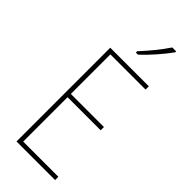

<svg xmlns="http://www.w3.org/2000/svg" viewBox="-301 -993 1034 1034"><g transform="rotate(45 216.0 -475.5)"><path d="M351 -944V-951H321C288 -901 247 -852 202 -803V-793H218C261 -832 317 -896 351 -944ZM380 0V-25H112V-363H364V-388H112V-689H380V-714H86V0Z"/></g></svg>

Font: Noto Sans Myanmar UI Condensed Thin
Style: Regular
Weight: 100
Width: 3
Designer: Monotype Design Team
Foundry: Monotype Imaging Inc.
Version: Version 2.103